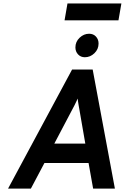

<svg xmlns="http://www.w3.org/2000/svg" viewBox="-20 -1109 734 1129"><path d="M27.4 0 403.8 -700H525L655.6 0H527.6L500.8 -150.4H241.2L161.6 0ZM299.4 -264.6H481.6L445.6 -472Q444.4 -478.5 442.4 -489.9Q440.4 -501.3 438.8 -512.5Q437.1 -523.7 436.6 -529.4Q434.1 -523.4 429.2 -512.9Q424.4 -502.4 419 -491.7Q413.7 -481 409.8 -474.2ZM479 -772.4Q454.5 -772.4 438.9 -789.2Q423.4 -806.1 423.4 -830Q423.4 -863.6 448.1 -887.1Q472.8 -910.6 504 -910.6Q528.9 -910.6 544.2 -894Q559.6 -877.4 559.6 -853Q559.6 -819.4 535.1 -795.9Q510.6 -772.4 479 -772.4ZM359.6 -989.4 376.8 -1088.8H693.8L676.6 -989.4Z"/></svg>

Font: Overpass
Style: Italic
Weight: 400
Italic angle: -10°
Designer: Delve Withrington, Dave Bailey, Thomas Jockin
Foundry: Delve Fonts LLC
Version: Version 4.000